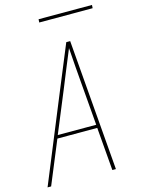

<svg xmlns="http://www.w3.org/2000/svg" viewBox="-132 -968 763 1042"><g transform="rotate(-15 250.0 -447.0)"><path d="M2 0 203 -490 304 -735H326L386 0H366L346 -242H122L22 0ZM345 -260 326 -490Q321 -542 317.5 -594.5Q314 -647 310 -700Q288 -647 266.5 -594.5Q245 -542 224 -490L129 -260ZM190 -876 191 -894H491L490 -876Z"/></g></svg>

Font: Iosevka Thin Oblique
Style: Regular
Weight: 100
Italic angle: -9°
Monospace: yes
Designer: Belleve Invis
Foundry: Belleve Invis
Version: Version 32.5.0; ttfautohint (v1.8.4)